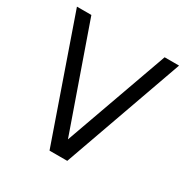

<svg xmlns="http://www.w3.org/2000/svg" viewBox="-165 -863 975 1003"><g transform="rotate(30 322.5 -361.5)"><path d="M631 -723H544L321 -99L102 -723H15L267 0H374Z"/></g></svg>

Font: United Sans
Style: Regular
Weight: 400
Designer: Pablo Impallari, Rodrigo Fuenzalida (Modified by Dan O. Williams)
Version: Version 1.000;PS 001.000;hotconv 1.0.88;makeotf.lib2.5.64775